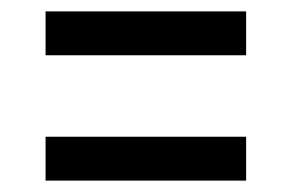

<svg xmlns="http://www.w3.org/2000/svg" viewBox="-20 -474 512 337"><path d="M60 -454H412V-377H60ZM60 -234H412V-157H60Z"/></svg>

Font: Lineal
Style: Regular
Weight: 400
Designer: Created by Frank Adebiaye with contributions from Anton Moglia & Ariel Martín Pérez
Created by Frank ADEBIAYE with FontF
Foundry: Velvetyne Type Foundry
Version: Version 2.000